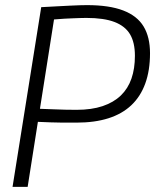

<svg xmlns="http://www.w3.org/2000/svg" viewBox="-20 -730 606 750"><path d="M29 0 141 -702Q178 -704 206 -705.5Q234 -707 255 -708Q276 -709 291.5 -709.5Q307 -710 320 -710Q407 -710 461.5 -689Q516 -668 541 -626.5Q566 -585 566 -522Q566 -455 547.5 -404Q529 -353 493 -319Q457 -285 403.5 -268Q350 -251 279 -251Q248 -251 224.5 -251Q201 -251 179 -252Q157 -253 128 -254L88 0ZM191 -654 136 -305Q166 -304 189.5 -303Q213 -302 234.5 -301.5Q256 -301 279 -301Q338 -301 381 -315.5Q424 -330 452 -357Q480 -384 493.5 -423Q507 -462 507 -512Q507 -564 488 -596Q469 -628 427.5 -644Q386 -660 317 -660Q305 -660 292 -659.5Q279 -659 264.5 -658.5Q250 -658 232 -657Q214 -656 191 -654Z"/></svg>

Font: Georama Light
Style: Italic
Weight: 300
Italic angle: -9°
Designer: Jean-Baptiste Levee
Foundry: Production Type
Version: Version 1.001